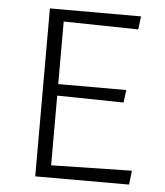

<svg xmlns="http://www.w3.org/2000/svg" viewBox="-47 -655 598 697"><g transform="rotate(5 251.5 -307.0)"><path d="M107 -1V-613H439L433 -565L161 -570V-342H409L403 -296L161 -300V-46L455 -52L449 -1Z"/></g></svg>

Font: Ancizar Sans Thin
Style: Regular
Weight: 100
Designer: Cesar Puertas, Viviana Monsalve, Julian Moncada, Julian Prieto, Jose Castro, Mariel Hernandez, Felipe Aragon, Sara Alarc
Version: Version 8.100